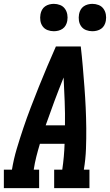

<svg xmlns="http://www.w3.org/2000/svg" viewBox="-39 -976 570 996"><path d="M-19 0V-96H23Q32 -151 48 -204.5Q64 -258 82 -311.5Q100 -365 120.5 -418.5Q141 -472 162 -524.5Q183 -577 205.5 -630Q228 -683 251 -735H380Q386 -683 390.5 -630Q395 -577 399 -524.5Q403 -472 405.5 -418.5Q408 -365 408.5 -311.5Q409 -258 407 -204Q405 -150 396 -96H425V0H242V-96H284Q289 -130 292 -163.5Q295 -197 296 -230H168Q158 -197 149.5 -163.5Q141 -130 136 -96H164V0ZM198 -326H298Q299 -388 296.5 -450Q294 -512 291 -574Q266 -512 243 -450.5Q220 -389 198 -326ZM440 -814Q423 -814 407.5 -820Q392 -826 382.5 -839Q373 -852 370.5 -868.5Q368 -885 371 -902Q373 -914 379 -925Q385 -936 395 -943Q405 -950 417 -953Q429 -956 440 -956Q457 -956 472.5 -950Q488 -944 497.5 -931Q507 -918 510 -901.5Q513 -885 510 -868Q508 -856 502 -845Q496 -834 486 -827Q476 -820 464 -817Q452 -814 440 -814ZM240 -814Q223 -814 207.5 -820Q192 -826 182.5 -839Q173 -852 170.5 -868.5Q168 -885 171 -902Q173 -914 179 -925Q185 -936 195 -943Q205 -950 217 -953Q229 -956 240 -956Q257 -956 272.5 -950Q288 -944 297.5 -931Q307 -918 310 -901.5Q313 -885 310 -868Q308 -856 302 -845Q296 -834 286 -827Q276 -820 264 -817Q252 -814 240 -814Z"/></svg>

Font: Iosevka Curly Slab Oblique
Style: Bold
Weight: 700
Italic angle: -9°
Monospace: yes
Designer: Belleve Invis
Foundry: Belleve Invis
Version: Version 11.1.0; ttfautohint (v1.8.3)